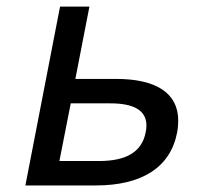

<svg xmlns="http://www.w3.org/2000/svg" viewBox="-20 -567 642 587"><path d="M57.6 0H272.5C415 0 501.5 -56.2 521.5 -162.1C523.9 -174.8 524.9 -187 524.9 -198.2C524.9 -283.2 456.1 -325.7 335.4 -325.7H210.4L253.4 -546.9H163.6ZM161.6 -74.7 196.3 -251H317.4C386.2 -251 427.7 -231.4 427.7 -183.1C427.7 -176.3 426.8 -169.4 425.3 -162.1C413.6 -102.5 366.2 -74.7 282.7 -74.7Z"/></svg>

Font: Hack
Style: Oblique
Weight: 400
Italic angle: -12°
Monospace: yes
Designer: Christopher Simpkins
Foundry: Christopher Simpkins
Version: Version 2.010